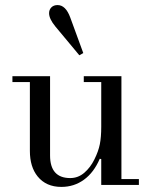

<svg xmlns="http://www.w3.org/2000/svg" viewBox="-20 -734 604 762"><path d="M174.8 -681.6Q174.8 -695.3 183.8 -704.6Q192.9 -713.9 208.5 -713.9Q240.7 -713.9 258.8 -664.6L310.5 -523.4L294.9 -514.6L199.7 -628.9Q174.8 -659.2 174.8 -681.6ZM29.3 -408.2V-431.6H178.7V-117.2Q178.7 -27.3 258.8 -27.3Q290 -27.3 314.5 -48.3Q338.9 -69.3 354.5 -101.1Q370.6 -133.3 376.2 -161.6Q381.8 -189.9 381.8 -230.5V-408.2H312.5V-431.6H461.9V-23.4H531.2V0H381.8V-102.5L376 -104Q352.5 -49.3 313.2 -20.8Q273.9 7.8 223.6 7.8Q163.1 7.8 129.4 -33.7Q98.6 -71.8 98.6 -134.8V-408.2Z"/></svg>

Font: Theano Didot
Style: Regular
Weight: 400
Designer: Alexey Kryukov
Version: Version 2.0